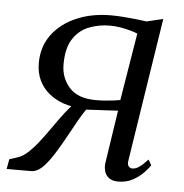

<svg xmlns="http://www.w3.org/2000/svg" viewBox="-57 -587 612 640"><g transform="rotate(5 249.0 -267.5)"><path d="M456 -72.5 466.5 -54Q460.5 -44.5 446 -29.2Q431.5 -14 410 -2.2Q388.5 9.5 361 9.5Q337 9.5 324.2 -4.8Q311.5 -19 313 -45L340.5 -226Q328 -225 308.2 -224Q288.5 -223 268.2 -222Q248 -221 234 -220Q222 -202.5 209 -179.5Q196 -156.5 182 -130.8Q168 -105 152 -78.5Q130.5 -42 110.2 -21Q90 0 69 0H-12.5L-6.5 -33L21 -42Q38.5 -47.5 56.8 -64.8Q75 -82 93.2 -106Q111.5 -130 129 -155.2Q146.5 -180.5 163.2 -202.2Q180 -224 194.5 -237.5L216.5 -223Q185 -224.5 157.5 -234Q130 -243.5 108.8 -261Q87.5 -278.5 75.5 -303.5Q63.5 -328.5 63.5 -361.5Q63.5 -416 93 -456Q122.5 -496 173.8 -518.2Q225 -540.5 290 -540.5Q307 -540.5 328.5 -539Q350 -537.5 371.5 -535.2Q393 -533 409 -530.5L464 -543.5L389.5 -65Q387 -50.5 392 -44.2Q397 -38 404.5 -38Q416 -38 428 -46.5Q440 -55 456 -72.5ZM345 -262 382 -487.5Q375 -490.5 359.8 -495Q344.5 -499.5 325.8 -502.8Q307 -506 288.5 -506Q254 -506 221.2 -494Q188.5 -482 167.2 -451Q146 -420 146 -363.5Q146 -319 174.5 -286.8Q203 -254.5 264 -254.5Q280 -254.5 296.2 -255.8Q312.5 -257 325.5 -258.8Q338.5 -260.5 345 -262Z"/></g></svg>

Font: Merriweather 72pt Light
Style: Italic
Weight: 300
Italic angle: -7.8°
Version: Version 2.101